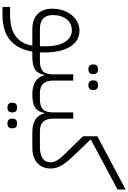

<svg xmlns="http://www.w3.org/2000/svg" viewBox="237 -1027 1030 1544"><g transform="rotate(90 752.0 -255.0)"><path d="M36 179H98Q211 179 272 133.5Q333 88 347 0H216Q136 0 93 -42Q50 -84 50 -160Q50 -205 63 -245Q76 -285 99.5 -314.5Q123 -344 155.5 -361.5Q188 -379 227 -379Q309 -379 355.5 -304Q402 -229 402 -94Q402 -85 402 -77Q402 -69 401 -61H450V-16L434 0H395Q375 118 302 179Q229 240 98 240H36ZM101 -166Q101 -61 213 -61H352V-114Q352 -160 343 -197.5Q334 -235 317.5 -262Q301 -289 277 -303.5Q253 -318 223 -318Q195 -318 172.5 -306.5Q150 -295 134 -275Q118 -255 109.5 -227Q101 -199 101 -166Z M434 -45 450 -61H473Q529 -61 553.5 -85.5Q578 -110 578 -167V-329H628V-167Q628 -61 727 -61H756V-16L740 0Q610 0 586 -96H582Q571 -42 537.5 -21Q504 0 434 0ZM661 -451Q645 -451 635.5 -460.5Q626 -470 626 -490Q626 -510 635.5 -519Q645 -528 661 -528H669Q685 -528 694.5 -519Q704 -510 704 -490Q704 -470 694.5 -460.5Q685 -451 669 -451ZM533 -451Q517 -451 507.5 -460.5Q498 -470 498 -490Q498 -510 507.5 -519Q517 -528 533 -528H541Q557 -528 566.5 -519Q576 -510 576 -490Q576 -470 566.5 -460.5Q557 -451 541 -451Z M740 -45 756 -61H779Q835 -61 859.5 -85.5Q884 -110 884 -167V-329H934V-167Q934 -61 1033 -61H1062V-16L1046 0Q916 0 892 -96H888Q877 -42 843.5 -21Q810 0 740 0ZM969 200Q953 200 943.5 190.5Q934 181 934 161Q934 141 943.5 132Q953 123 969 123H977Q993 123 1002.5 132Q1012 141 1012 161Q1012 181 1002.5 190.5Q993 200 977 200ZM841 200Q825 200 815.5 190.5Q806 181 806 161Q806 141 815.5 132Q825 123 841 123H849Q865 123 874.5 132Q884 141 884 161Q884 181 874.5 190.5Q865 200 849 200Z M1046 -45 1062 -61H1165Q1221 -61 1253 -82.5Q1285 -104 1285 -146Q1285 -172 1270.5 -197Q1256 -222 1219 -261L1076 -407V-523L1504 -750V-685L1103 -471V-467L1225 -340Q1255 -309 1276 -283.5Q1297 -258 1310 -235.5Q1323 -213 1329 -192Q1335 -171 1335 -148Q1335 -79 1290 -39.5Q1245 0 1165 0H1046Z"/></g></svg>

Font: IBM Plex Sans Arabic Light
Style: Regular
Weight: 300
Designer: Mike Abbink, Paul van der Laan, Pieter van Rosmalen, Wael Morcos, Khajak Apelian
Foundry: Bold Monday
Version: Version 1.2